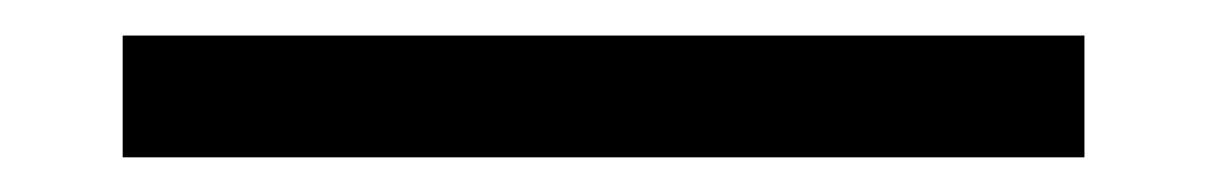

<svg xmlns="http://www.w3.org/2000/svg" viewBox="-20 -20 678 108"><path d="M49 68.5V0H590V68.5Z"/></svg>

Font: Encode Sans Expanded
Style: Regular
Weight: 400
Width: 7
Designer: Multiple Designers
Foundry: Impallari Type
Version: Version 3.000; ttfautohint (v1.8.3) -l 8 -r 50 -G 200 -x 14 